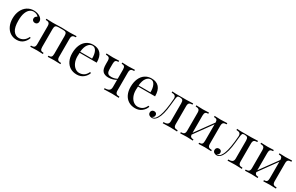

<svg xmlns="http://www.w3.org/2000/svg" viewBox="175 -1783 4701 3051"><g transform="rotate(30 2526.0 -257.5)"><path d="M395 -497Q442 -466 442 -420Q442 -394 427 -379Q412 -364 389 -364Q366 -364 350 -377.5Q334 -391 334 -414Q334 -435 346 -449.5Q358 -464 376 -469Q366 -487 340.5 -499Q315 -511 286 -511Q249 -511 217 -487.5Q185 -464 164 -409.5Q143 -355 143 -266Q143 -142 183 -85.5Q223 -29 287 -29Q330 -29 368.5 -54Q407 -79 432 -132L451 -125Q434 -68 387.5 -27Q341 14 267 14Q205 14 154.5 -18Q104 -50 75 -110.5Q46 -171 46 -251Q46 -332 75.5 -395Q105 -458 158 -493.5Q211 -529 279 -529Q346 -529 395 -497Z M1068 -493Q1026 -493 1009 -477.5Q992 -462 992 -421V-93Q992 -52 1009 -36.5Q1026 -21 1068 -21V0Q976 -4 948 -4Q920 -4 836 0V-21Q873 -21 887.5 -36.5Q902 -52 902 -93V-421Q902 -462 887.5 -477.5Q873 -493 836 -493H747Q710 -493 695.5 -477.5Q681 -462 681 -421V-93Q681 -52 695.5 -36.5Q710 -21 747 -21V0Q663 -4 635 -4Q607 -4 515 0V-21Q557 -21 574 -36.5Q591 -52 591 -93V-421Q591 -462 574 -477.5Q557 -493 515 -493V-514Q607 -510 635 -510Q669 -510 725 -512Q773 -514 797 -514Q820 -514 864 -512Q914 -510 948 -510Q976 -510 1068 -514Z M1560 -120Q1542 -65 1492.5 -25.5Q1443 14 1373 14Q1302 14 1250 -18.5Q1198 -51 1170.5 -109.5Q1143 -168 1143 -245Q1143 -332 1171 -396Q1199 -460 1250 -494.5Q1301 -529 1369 -529Q1459 -529 1507.5 -474.5Q1556 -420 1556 -309H1243Q1240 -281 1240 -245Q1240 -179 1261.5 -130Q1283 -81 1318.5 -54.5Q1354 -28 1393 -28Q1441 -28 1478 -51Q1515 -74 1540 -128ZM1242 -328H1460Q1462 -406 1437.5 -458Q1413 -510 1365 -510Q1318 -510 1284 -464Q1250 -418 1242 -328Z M2063 -421V-93Q2063 -52 2080 -36.5Q2097 -21 2139 -21V0Q2047 -4 2015 -4Q1992 -4 1893 -1L1867 0V-21Q1920 -21 1946.5 -39Q1973 -57 1973 -103V-235Q1949 -219 1909.5 -207.5Q1870 -196 1831 -196Q1797 -196 1770 -206Q1743 -216 1727 -234Q1709 -254 1701.5 -285Q1694 -316 1694 -365V-421Q1694 -462 1677 -477.5Q1660 -493 1618 -493V-514Q1710 -510 1738 -510Q1766 -510 1850 -514V-493Q1813 -493 1798.5 -477.5Q1784 -462 1784 -421V-343Q1784 -301 1789 -278Q1794 -255 1812 -241.5Q1830 -228 1869 -228Q1898 -228 1926 -235.5Q1954 -243 1973 -255V-421Q1973 -462 1958.5 -477.5Q1944 -493 1907 -493V-514Q1991 -510 2019 -510Q2047 -510 2139 -514V-493Q2097 -493 2080 -477.5Q2063 -462 2063 -421Z M2631 -120Q2613 -65 2563.5 -25.5Q2514 14 2444 14Q2373 14 2321 -18.5Q2269 -51 2241.5 -109.5Q2214 -168 2214 -245Q2214 -332 2242 -396Q2270 -460 2321 -494.5Q2372 -529 2440 -529Q2530 -529 2578.5 -474.5Q2627 -420 2627 -309H2314Q2311 -281 2311 -245Q2311 -179 2332.5 -130Q2354 -81 2389.5 -54.5Q2425 -28 2464 -28Q2512 -28 2549 -51Q2586 -74 2611 -128ZM2313 -328H2531Q2533 -406 2508.5 -458Q2484 -510 2436 -510Q2389 -510 2355 -464Q2321 -418 2313 -328Z M3208 -493Q3166 -493 3149 -477.5Q3132 -462 3132 -421V-93Q3132 -52 3149 -36.5Q3166 -21 3208 -21V0Q3116 -4 3086 -4Q3063 -4 2970 -1L2946 0V-21Q2994 -21 3018 -36.5Q3042 -52 3042 -93V-421Q3042 -462 3027.5 -477.5Q3013 -493 2976 -493H2967Q2943 -493 2934.5 -478.5Q2926 -464 2922 -421Q2911 -302 2899.5 -226.5Q2888 -151 2864 -91Q2821 14 2751 14Q2722 14 2701.5 -2Q2681 -18 2681 -46Q2681 -70 2696 -84.5Q2711 -99 2735 -99Q2757 -99 2771 -86.5Q2785 -74 2785 -51Q2785 -16 2747 -2Q2749 -1 2757 -1Q2789 -1 2811.5 -30Q2834 -59 2848 -96Q2888 -199 2904 -421Q2907 -461 2887.5 -477Q2868 -493 2825 -493V-514Q2869 -510 2893 -510H2978H3087Q3116 -510 3208 -514Z M3758 -421V-93Q3758 -52 3775 -36.5Q3792 -21 3834 -21V0Q3742 -4 3714 -4Q3686 -4 3602 0V-21Q3639 -21 3653.5 -36.5Q3668 -52 3668 -93V-397L3433 -72Q3436 -44 3451 -32.5Q3466 -21 3498 -21V0Q3414 -4 3386 -4Q3358 -4 3266 0V-21Q3308 -21 3325 -36.5Q3342 -52 3342 -93V-421Q3342 -462 3325 -477.5Q3308 -493 3266 -493V-514Q3358 -510 3386 -510Q3414 -510 3498 -514V-493Q3461 -493 3446.5 -477.5Q3432 -462 3432 -421V-105L3668 -430Q3667 -466 3652 -479.5Q3637 -493 3602 -493V-514Q3686 -510 3714 -510Q3742 -510 3834 -514V-493Q3792 -493 3775 -477.5Q3758 -462 3758 -421Z M4397 -493Q4355 -493 4338 -477.5Q4321 -462 4321 -421V-93Q4321 -52 4338 -36.5Q4355 -21 4397 -21V0Q4305 -4 4275 -4Q4252 -4 4159 -1L4135 0V-21Q4183 -21 4207 -36.5Q4231 -52 4231 -93V-421Q4231 -462 4216.5 -477.5Q4202 -493 4165 -493H4156Q4132 -493 4123.5 -478.5Q4115 -464 4111 -421Q4100 -302 4088.5 -226.5Q4077 -151 4053 -91Q4010 14 3940 14Q3911 14 3890.5 -2Q3870 -18 3870 -46Q3870 -70 3885 -84.5Q3900 -99 3924 -99Q3946 -99 3960 -86.5Q3974 -74 3974 -51Q3974 -16 3936 -2Q3938 -1 3946 -1Q3978 -1 4000.5 -30Q4023 -59 4037 -96Q4077 -199 4093 -421Q4096 -461 4076.5 -477Q4057 -493 4014 -493V-514Q4058 -510 4082 -510H4167H4276Q4305 -510 4397 -514Z M4947 -421V-93Q4947 -52 4964 -36.5Q4981 -21 5023 -21V0Q4931 -4 4903 -4Q4875 -4 4791 0V-21Q4828 -21 4842.5 -36.5Q4857 -52 4857 -93V-397L4622 -72Q4625 -44 4640 -32.5Q4655 -21 4687 -21V0Q4603 -4 4575 -4Q4547 -4 4455 0V-21Q4497 -21 4514 -36.5Q4531 -52 4531 -93V-421Q4531 -462 4514 -477.5Q4497 -493 4455 -493V-514Q4547 -510 4575 -510Q4603 -510 4687 -514V-493Q4650 -493 4635.5 -477.5Q4621 -462 4621 -421V-105L4857 -430Q4856 -466 4841 -479.5Q4826 -493 4791 -493V-514Q4875 -510 4903 -510Q4931 -510 5023 -514V-493Q4981 -493 4964 -477.5Q4947 -462 4947 -421Z"/></g></svg>

Font: Myanmar April Display
Style: Regular
Weight: 400
Designer: Khon Soe Zaw Thu
Foundry: Myanmar OS
Version: Version 2.50 April 12, 2019